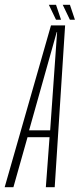

<svg xmlns="http://www.w3.org/2000/svg" viewBox="-54 -782 334 802"><path d="M-34.5 0H2L61 -209H153L137.5 0H174.5L218 -676H159ZM67.5 -237.5 183 -648H184.5L155.5 -237.5ZM238 -699.5H259L238 -762H208ZM180 -699.5H201L180 -762H150Z"/></svg>

Font: Anybody ExtraCondensed ExtraLight
Style: Italic
Weight: 250
Width: 2
Italic angle: -10°
Version: Version 1.113;gftools[0.9.25]